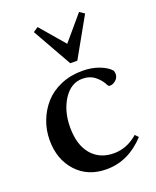

<svg xmlns="http://www.w3.org/2000/svg" viewBox="-136 -793 718 884"><g transform="rotate(-20 223.0 -351.0)"><path d="M241.2 -504.9 132.8 -696.8 156.7 -712.9 258.8 -593.8 359.9 -712.9 383.8 -696.8 275.9 -504.9ZM232.9 11.2Q141.6 11.2 86.2 -49.1Q30.8 -109.4 30.8 -203.6Q30.8 -252.9 47.9 -297.6Q64.9 -342.3 95.9 -377.2Q127 -412.1 174.6 -432.6Q222.2 -453.1 279.8 -453.1Q325.7 -453.1 362.5 -439.2Q399.4 -425.3 417.5 -404.3Q420.9 -396.5 420.9 -387.2Q420.9 -369.6 407 -357.4Q393.1 -345.2 378.9 -345.2Q371.1 -345.2 367.7 -351.6Q355 -378.4 329.8 -398.7Q304.7 -418.9 268.6 -418.9Q212.4 -418.9 176 -362.8Q139.6 -306.6 139.6 -226.6Q139.6 -141.1 179.9 -93.8Q220.2 -46.4 289.6 -46.4Q353.5 -46.4 407.2 -93.3L421.9 -77.6Q339.8 11.2 232.9 11.2Z"/></g></svg>

Font: Elstob 10pt Medium
Style: Regular
Weight: 500
Designer: Peter S. Baker
Version: Version 1.015